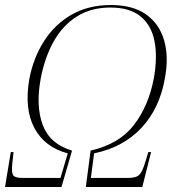

<svg xmlns="http://www.w3.org/2000/svg" viewBox="-30 -745 691 765"><path d="M-10 0 13 -139H24L20 -103Q15 -63 21 -49.5Q27 -36 58 -36H211L240 -134Q148 -158 107 -235Q66 -312 87 -431Q103 -515 146 -582Q189 -649 256 -687Q323 -725 412 -725Q499 -725 552 -687.5Q605 -650 624 -584Q643 -518 627 -433Q606 -313 533.5 -235.5Q461 -158 345 -134L332 -36H480Q513 -36 525.5 -49Q538 -62 550 -103L561 -139H572L537 0H312L331 -145Q445 -171 503.5 -247Q562 -323 583 -433Q598 -518 585.5 -581.5Q573 -645 529.5 -680Q486 -715 410 -715Q333 -715 276.5 -679.5Q220 -644 184 -580Q148 -516 132 -431Q112 -322 140.5 -246.5Q169 -171 257 -145L215 0Z"/></svg>

Font: Noto Serif Display SemiCondensed ExtraLight
Style: Italic
Weight: 200
Width: 4
Italic angle: -12°
Designer: Monotype Design Team
Foundry: Monotype Imaging Inc.
Version: Version 2.009